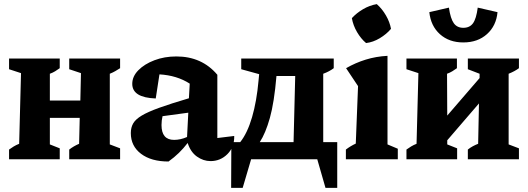

<svg xmlns="http://www.w3.org/2000/svg" viewBox="-20 -773 2565 932"><path d="M24 0V-47Q35 -55 46.5 -62Q58 -69 73 -75L82 -418L24 -437V-489H270V-442Q259 -434 247.5 -427Q236 -420 222 -415V-285H370L373 -418L316 -437V-489H563V-442Q552 -435 540 -428Q528 -421 513 -415V-72L563 -53V0H316V-47Q338 -64 364 -75L367 -201H222V-72L270 -53V0Z M798 11Q714 11 664.5 -26.5Q615 -64 615 -127Q615 -154 626.5 -174Q638 -194 668 -212Q698 -230 753.5 -250Q809 -270 897 -296L901 -367Q839 -407 754 -412L736 -295Q622 -299 622 -366Q622 -402 651.5 -432Q681 -462 729.5 -480.5Q778 -499 836 -499Q960 -499 1035 -410V-103L1117 -113Q1118 -59 1084 -25Q1050 9 1002 9Q967 9 936 -13Q905 -35 891 -79Q871 -53 848.5 -31Q826 -9 798 11ZM764 -166Q764 -94 825 -94Q856 -94 888 -108L894 -226L769 -209Q764 -188 764 -166Z M1102 139 1103 -83H1146Q1181 -127 1203.5 -204Q1226 -281 1235 -382L1238 -413L1151 -437V-489H1600V-442Q1579 -426 1549 -415V-83H1617V139H1560L1520 0H1199L1158 139ZM1322 -404Q1311 -275 1290 -200.5Q1269 -126 1241 -83H1405L1413 -404Z M1659 0V-47Q1681 -64 1707 -76L1718 -355L1660 -442Q1705 -468 1755 -483.5Q1805 -499 1861 -502V-72L1911 -51V0ZM1809 -753Q1835 -730 1853.5 -698Q1872 -666 1878 -633Q1856 -607 1823.5 -587.5Q1791 -568 1757 -564Q1732 -585 1713 -617.5Q1694 -650 1688 -685Q1711 -710 1742.5 -728.5Q1774 -747 1809 -753Z M1953 0V-47Q1964 -55 1975.5 -62Q1987 -69 2002 -75L2011 -418L1953 -437V-489H2198V-442Q2187 -434 2175.5 -427Q2164 -420 2150 -415L2151 -212L2308 -394V-415L2251 -437V-489H2499V-442Q2479 -427 2449 -415V-72L2499 -53V0H2251V-47Q2262 -56 2275 -63Q2288 -70 2301 -75L2305 -271L2151 -92V-72L2199 -53V0ZM2229 -567Q2160 -567 2115.5 -607Q2071 -647 2064 -714L2159 -736Q2167 -682 2183 -660Q2199 -638 2229 -638Q2260 -638 2276 -660Q2292 -682 2299 -736L2395 -714Q2389 -648 2344 -607.5Q2299 -567 2229 -567Z"/></svg>

Font: Piazzolla
Style: Bold
Weight: 700
Designer: Juan Pablo del Peral
Foundry: Huerta Tipografica
Version: Version 1.330